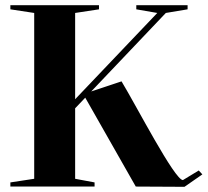

<svg xmlns="http://www.w3.org/2000/svg" viewBox="-20 -720 801 741"><path d="M112 -30 20 -16V0H345V-16L270 -30V-302L309 -343L504 0L692 1L761 -47L747 -62L686 -25C654 -25 506 -312 449 -406L332 -367L620 -670L704 -684V-700H506V-684L587 -670L270 -337V-670L362 -684V-700H20V-684L112 -670Z"/></svg>

Font: Mazius Display
Style: Bold
Weight: 700
Designer: Alberto Casagrande & Collletttivo
Foundry: Collletttivo
Version: Version 2.000;Glyphs 3.2 (3221)